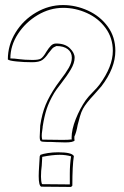

<svg xmlns="http://www.w3.org/2000/svg" viewBox="-20 -734 491 759"><path d="M219 -418Q240 -445 252 -466Q264 -487 264 -506Q264 -527 248 -539.5Q232 -552 203 -552Q192 -548 186 -541.5Q180 -535 171 -523Q160 -506 147.5 -497Q135 -488 107 -488Q75 -488 45.5 -491Q16 -494 11 -499Q11 -556 41.5 -605.5Q72 -655 122.5 -684.5Q173 -714 229 -714Q280 -714 328 -692Q376 -670 406 -629Q436 -588 436 -533Q436 -465 381 -393Q376 -387 352 -360Q320 -326 308 -304Q301 -291 296 -273.5Q291 -256 287 -240Q282 -211 274 -194V-183Q275 -182 275 -179Q270 -171 238 -171L201 -172Q189 -173 165 -173Q146 -173 141.5 -176Q137 -179 137 -193Q137 -206 139 -238Q146 -285 160.5 -320Q175 -355 203 -396ZM145 -197Q145 -190 147 -182L228 -181Q252 -181 264 -183Q263 -185 263 -189Q263 -222 279.5 -263.5Q296 -305 319 -338Q330 -353 347 -370Q365 -388 373 -399Q426 -471 426 -533Q426 -584 397.5 -623Q369 -662 323.5 -682.5Q278 -703 230 -703Q177 -703 129 -674.5Q81 -646 51 -600Q21 -554 21 -503Q36 -503 57 -500Q66 -499 78.5 -498Q91 -497 108 -497Q132 -497 141 -502Q151 -508 163 -529Q173 -545 181.5 -553.5Q190 -562 202 -562Q237 -562 256 -543.5Q275 -525 275 -506Q275 -485 260 -459.5Q245 -434 220 -402Q201 -378 194 -366Q174 -332 164.5 -303Q155 -274 149 -235V-237Q149 -231 147 -218.5Q145 -206 145 -197ZM133 -38Q133 -53 135 -83Q137 -107 137 -116L140 -122Q150 -126 169.5 -129Q189 -132 210 -132Q264 -132 272 -117Q266 -80 266 0Q261 5 261 5L146 4H143Q133 0 133 -38ZM261 -116Q240 -122 216 -122Q187 -122 147 -114Q147 -105 145 -79Q142 -58 142 -36Q142 -17 146 -6L256 -5Q256 -12 256 -48Q256 -84 261 -116Z"/></svg>

Font: Londrina Outline
Style: Regular
Weight: 400
Designer: Marcelo Magalhaes
Foundry: Marcelo Magalhães
Version: Version 1.002